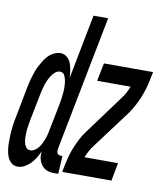

<svg xmlns="http://www.w3.org/2000/svg" viewBox="-111 -810 771 892"><g transform="rotate(10 274.5 -364.0)"><path d="M32 12Q15 12 2.5 1.5Q-10 -9 -16 -24Q-22 -39 -24.5 -56Q-27 -73 -27 -90Q-27 -107 -26.5 -124.5Q-26 -142 -24 -159.5Q-22 -177 -19 -194.5Q-16 -212 -12 -230L11 -350Q14 -364 17 -378.5Q20 -393 24.5 -407.5Q29 -422 34 -436.5Q39 -451 46.5 -465Q54 -479 62.5 -492.5Q71 -506 82 -517Q93 -528 108 -535Q123 -542 137 -542Q155 -542 168 -531Q181 -520 187 -504.5Q193 -489 195.5 -471.5Q198 -454 199 -436L258 -740H327L203 -104Q202 -99 202 -93.5Q202 -88 203.5 -83.5Q205 -79 209.5 -76Q214 -73 219 -73H229L224 12H202Q184 12 169.5 6Q155 0 145 -13.5Q135 -27 131.5 -43Q128 -59 130 -77Q123 -61 114 -46Q105 -31 92.5 -18Q80 -5 64 3.5Q48 12 32 12ZM77 -73Q88 -73 98.5 -80Q109 -87 116 -96.5Q123 -106 128.5 -117Q134 -128 138 -139Q142 -150 144.5 -161Q147 -172 149 -183L173 -303Q176 -318 178 -332.5Q180 -347 181.5 -361.5Q183 -376 182.5 -390Q182 -404 180 -418Q178 -432 171.5 -444.5Q165 -457 150 -457Q138 -457 127.5 -448Q117 -439 110 -428Q103 -417 97.5 -405Q92 -393 88.5 -381Q85 -369 82 -357.5Q79 -346 77 -334L53 -214Q51 -200 48.5 -186.5Q46 -173 45 -159.5Q44 -146 44 -133Q44 -120 46.5 -107Q49 -94 56 -83.5Q63 -73 77 -73ZM241 0 247 -33Q252 -56 258 -78Q264 -100 273 -121.5Q282 -143 293.5 -165Q305 -187 320 -206L451 -384Q462 -398 470.5 -413.5Q479 -429 485 -445H327L344 -530H576L569 -497Q565 -474 558.5 -452Q552 -430 543.5 -408.5Q535 -387 523 -365Q511 -343 498 -324L365 -146Q354 -132 345.5 -116.5Q337 -101 331 -85H489L473 0Z"/></g></svg>

Font: Lode Dark
Style: Bold Italic
Weight: 700
Italic angle: -11°
Monospace: yes
Designer: Belleve Invis
Foundry: Belleve Invis
Version: Version 29.2.0; ttfautohint (v1.8.3)